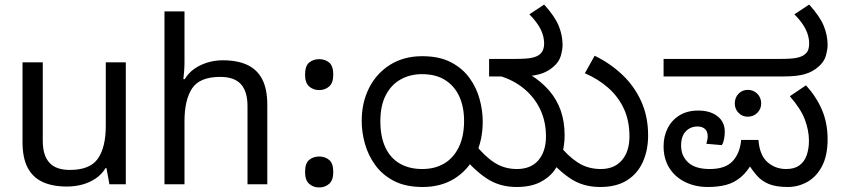

<svg xmlns="http://www.w3.org/2000/svg" viewBox="-20 -810 3698 844"><path d="M533 -536V0H461L448 -71H444Q427 -43 400 -25Q373 -7 341 1.5Q309 10 274 10Q210 10 166.5 -10.5Q123 -31 101 -74Q79 -117 79 -185V-536H168V-191Q168 -127 197 -95Q226 -63 287 -63Q376 -63 410.5 -113Q445 -163 445 -257V-536Z M791 -537Q791 -518 789.5 -498Q788 -478 786 -462H792Q809 -490 835 -508Q861 -526 893 -535.5Q925 -545 959 -545Q1024 -545 1067.5 -524.5Q1111 -504 1133 -461Q1155 -418 1155 -349V0H1068V-343Q1068 -408 1039 -440Q1010 -472 948 -472Q858 -472 824.5 -421.5Q791 -371 791 -277V0H703V-760H791Z M1383 -414Q1357 -414 1339 -430Q1321 -446 1321 -482Q1321 -520 1339 -535Q1357 -550 1383 -550Q1409 -550 1427 -535Q1445 -520 1445 -482Q1445 -446 1427 -430Q1409 -414 1383 -414ZM1383 14Q1357 14 1339 -2Q1321 -18 1321 -54Q1321 -92 1339 -107Q1357 -122 1383 -122Q1409 -122 1427 -107Q1445 -92 1445 -54Q1445 -18 1427 -2Q1409 14 1383 14Z M1838 12Q1764 12 1713 -14Q1662 -40 1630.5 -83Q1599 -126 1584.5 -177Q1570 -228 1570 -279Q1570 -360 1603 -424.5Q1636 -489 1696 -526Q1756 -563 1836 -563Q1911 -563 1962 -536.5Q2013 -510 2044 -467Q2075 -424 2088.5 -373.5Q2102 -323 2102 -276Q2102 -191 2069 -126Q2036 -61 1977 -24.5Q1918 12 1838 12ZM1836 -67Q1892 -67 1933 -91.5Q1974 -116 1997 -163.5Q2020 -211 2020 -279Q2020 -340 1999 -386Q1978 -432 1937 -458Q1896 -484 1835 -484Q1783 -484 1741.5 -461Q1700 -438 1676 -392Q1652 -346 1652 -277Q1652 -209 1674 -162Q1696 -115 1737.5 -91Q1779 -67 1836 -67ZM2251 12Q2175 12 2118 -26.5Q2061 -65 2016 -123L2068 -177Q2109 -124 2153 -95.5Q2197 -67 2252 -67Q2314 -67 2347 -106Q2380 -145 2380 -210Q2380 -276 2354.5 -329.5Q2329 -383 2282.5 -421Q2236 -459 2174 -477L2312 -481Q2360 -451 2393.5 -412.5Q2427 -374 2444.5 -325Q2462 -276 2462 -215Q2462 -175 2451.5 -134.5Q2441 -94 2417 -61Q2393 -28 2352 -8Q2311 12 2251 12ZM2618 12Q2542 12 2485.5 -26.5Q2429 -65 2383 -123L2434 -177Q2476 -124 2520 -95.5Q2564 -67 2621 -67Q2681 -67 2714 -106Q2747 -145 2747 -210Q2747 -280 2722 -333Q2697 -386 2653 -424.5Q2609 -463 2551 -488L2594 -565Q2662 -532 2715 -482Q2768 -432 2798.5 -365Q2829 -298 2829 -215Q2829 -150 2806 -98.5Q2783 -47 2736.5 -17.5Q2690 12 2618 12ZM2453 -612Q2453 -593 2445.5 -565.5Q2438 -538 2412 -516Q2387 -494 2352.5 -484Q2318 -474 2260 -474H2130V-551H2242Q2296 -551 2318 -556Q2340 -561 2350 -569Q2363 -579 2367.5 -591.5Q2372 -604 2372 -618Q2372 -651 2356 -682.5Q2340 -714 2307 -747L2372 -790Q2419 -738 2436 -696.5Q2453 -655 2453 -612Z M3092 12Q3036 12 2991.5 -10Q2947 -32 2922 -72Q2897 -112 2897 -167Q2897 -211 2915 -246.5Q2933 -282 2967 -303Q3001 -324 3049 -324Q3102 -324 3134 -299Q3166 -274 3166 -231Q3166 -215 3163 -199Q3160 -183 3153 -172L3085 -178Q3087 -186 3089 -194.5Q3091 -203 3091 -210Q3091 -232 3079 -243Q3067 -254 3046 -254Q3015 -254 2994.5 -232.5Q2974 -211 2974 -170Q2974 -125 3005 -96Q3036 -67 3100 -67Q3169 -67 3201 -102Q3233 -137 3238 -195H3314Q3319 -128 3353.5 -97.5Q3388 -67 3436 -67Q3472 -67 3494 -83Q3516 -99 3526 -127.5Q3536 -156 3536 -191Q3536 -237 3518 -284.5Q3500 -332 3452 -387L3523 -435Q3569 -384 3593.5 -326.5Q3618 -269 3618 -198Q3618 -126 3593.5 -79.5Q3569 -33 3529 -10.5Q3489 12 3443 12Q3392 12 3360 -1Q3328 -14 3306 -39.5Q3284 -65 3262 -101L3293 -105Q3267 -57 3237.5 -32Q3208 -7 3172.5 2.5Q3137 12 3092 12ZM3267 -297Q3243 -297 3226.5 -314Q3210 -331 3210 -355Q3210 -381 3226.5 -398Q3243 -415 3267 -415Q3292 -415 3309 -398Q3326 -381 3326 -355Q3326 -331 3309 -314Q3292 -297 3267 -297ZM2897 -474V-551H3407Q3461 -551 3483 -556Q3505 -561 3515 -569Q3529 -579 3533 -591.5Q3537 -604 3537 -618Q3537 -651 3521 -682.5Q3505 -714 3472 -747L3537 -790Q3584 -738 3601 -696.5Q3618 -655 3618 -612Q3618 -593 3610.5 -565.5Q3603 -538 3577 -516Q3552 -494 3517.5 -484Q3483 -474 3425 -474Z"/></svg>

Font: hexlkannada05
Style: Book
Weight: 400
Designer: Jelle Bosma - Monotype Design Team
Foundry: Monotype Imaging Inc.
Version: Version 2.003